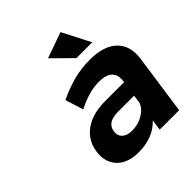

<svg xmlns="http://www.w3.org/2000/svg" viewBox="-207 -907 1056 1056"><g transform="rotate(-45 320.5 -379.0)"><path d="M106.9 -161.1Q118.2 -237.3 178 -280Q237.8 -322.8 335.9 -323.2H483.9L484.9 -333Q490.7 -376.5 466.1 -399.7Q441.4 -422.9 386.2 -422.9Q310.5 -422.9 219.2 -376L186 -481.9Q254.4 -513.7 312.5 -528.8Q370.6 -543.9 438 -543.9Q545.9 -543.9 598.6 -493.2Q651.4 -442.4 639.2 -351.1L588.9 0H438L446.8 -63Q381.3 6.8 268.1 6.8Q183.1 6.8 139.6 -39.8Q96.2 -86.4 106.9 -161.1ZM252.9 -170.9Q248.5 -140.1 268.6 -121.6Q288.6 -103 327.1 -103Q375 -103 413.3 -126.2Q451.7 -149.4 463.9 -184.1L470.2 -231.9H349.1Q304.2 -231.9 280.8 -217.3Q257.3 -202.6 252.9 -170.9ZM280.8 -711.9 431.2 -765.1 515.1 -602.1H392.1Z"/></g></svg>

Font: Trueno SemiBold
Style: Italic
Weight: 600
Designer: Julieta Ulanovsky
Foundry: Julieta Ulanovsky
Version: Version 3.001b | FøM Fix